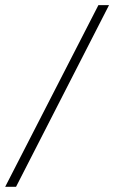

<svg xmlns="http://www.w3.org/2000/svg" viewBox="-20 -702 442 743"><path d="M401.9 -682.1 42 21H0L360.8 -682.1Z"/></svg>

Font: Linux Libertine G
Style: Italic
Weight: 400
Italic angle: -12°
Designer: Philipp H. Poll
Foundry: Philipp H. Poll
Version: Version 5.1.3